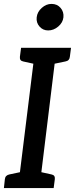

<svg xmlns="http://www.w3.org/2000/svg" viewBox="-20 -964 384 984"><path d="M72 0 161 -719H270L182 0ZM0 0 5 -46Q6 -56 12 -62Q18 -68 28 -70L99 -85L101 0ZM154 0 176 -85 244 -70Q254 -68 258 -62Q262 -56 261 -46L255 0ZM189 -719 167 -634 99 -649Q89 -651 85 -657Q81 -663 82 -673L88 -719ZM344 -719 338 -673Q337 -663 331.5 -657Q326 -651 315 -649L243 -634V-719ZM227 -808Q200 -808 182.5 -828Q165 -848 168 -875Q171 -903 194 -923.5Q217 -944 244 -944Q273 -944 290.5 -923.5Q308 -903 305 -875Q302 -848 278.5 -828Q255 -808 227 -808Z"/></svg>

Font: Aleo Medium
Style: Italic
Weight: 500
Italic angle: -7°
Designer: Alessio Laiso
Foundry: Alessio Laiso
Version: Version 2.001;gftools[0.9.29]